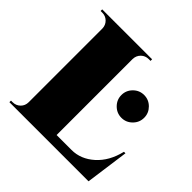

<svg xmlns="http://www.w3.org/2000/svg" viewBox="-158 -739 878 878"><g transform="rotate(45 281.0 -300.0)"><path d="M551.8 -210H561.5L532.7 0H21V-10.3H31.7Q53.2 -10.3 68.4 -25.1Q83.5 -40 83.5 -62.5V-538.6Q83 -560.5 68.1 -575.2Q53.2 -589.8 32.2 -589.8H21V-600.1H343.8V-589.8H332.5Q310.5 -589.8 295.4 -575Q280.3 -560.1 279.8 -537.6V-46.4H376.5Q436 -46.4 484.9 -90.1Q533.7 -133.8 551.8 -210ZM485.6 -333.3Q463.9 -311.5 433.6 -311.5Q403.3 -311.5 381.6 -333.3Q359.9 -355 359.9 -385.3Q359.9 -415.5 381.6 -437.3Q403.3 -459 433.6 -459Q463.9 -459 485.6 -437.3Q507.3 -415.5 507.3 -385.3Q507.3 -355 485.6 -333.3Z"/></g></svg>

Font: Cinzel Black
Style: Regular
Weight: 900
Designer: Natanael Gama
Version: Version 1.001;PS 001.001;hotconv 1.0.56;makeotf.lib2.0.21325